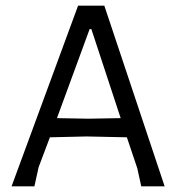

<svg xmlns="http://www.w3.org/2000/svg" viewBox="-20 -661 628 681"><path d="M350 -641 564 0H481L467 -64L430 -174L287 -177L157 -174L117 -68L102 0H21L257 -641ZM298 -558 182 -242 293 -240 408 -242 304 -558Z"/></svg>

Font: Alegreya Sans SC
Style: Regular
Weight: 400
Designer: Juan Pablo del Peral
Foundry: Huerta Tipografica
Version: Version 2.007